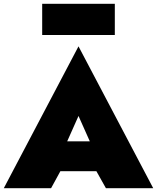

<svg xmlns="http://www.w3.org/2000/svg" viewBox="-25 -995 830 1015"><path d="M207 -90H577V-248H207ZM390 -382 476 -189 461 -132 535 0H785L390 -750L-5 0H245L321 -139L304 -189ZM198 -810H582V-975H198Z"/></svg>

Font: Jost Black
Style: Regular
Weight: 900
Version: Version 3.710